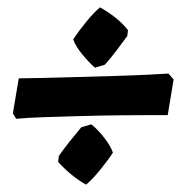

<svg xmlns="http://www.w3.org/2000/svg" viewBox="-20 -502 506 522"><path d="M238 -318Q222 -332 203.5 -354.5Q185 -377 179 -395Q192 -415 213.5 -441.5Q235 -468 252 -482Q272 -471 292 -455.5Q312 -440 328 -420L326 -404Q312 -385 297 -365Q282 -345 265 -326ZM436 -189Q425 -189 389 -189Q353 -189 303.5 -188.5Q254 -188 201 -186.5Q148 -185 101 -183.5Q54 -182 24 -179L15 -194L31 -289Q50 -289 92.5 -290Q135 -291 187.5 -292.5Q240 -294 292 -295.5Q344 -297 383.5 -299Q423 -301 438 -302L452 -286ZM214 0Q194 -11 174.5 -27Q155 -43 138 -62L140 -78Q154 -98 169.5 -117.5Q185 -137 201 -156L228 -164Q245 -151 263 -128Q281 -105 287 -87Q274 -67 252.5 -40.5Q231 -14 214 0Z"/></svg>

Font: Labrada Black
Style: Italic
Weight: 900
Italic angle: -7°
Designer: Mercedes Jáuregui
Foundry: Omnibus-Type Team
Version: Version 1.000; ttfautohint (v1.8.4.7-5d5b)